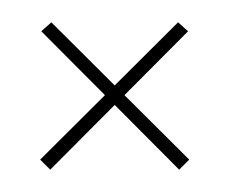

<svg xmlns="http://www.w3.org/2000/svg" viewBox="-20 -323 213 172"><path d="M140.5 -171 149.5 -180 26 -303 17 -295ZM25 -171 148.5 -295 139.5 -303 16 -180Z"/></svg>

Font: Anybody Thin
Style: Regular
Weight: 100
Designer: Tyler Finck
Foundry: Etcetera Type Company
Version: Version 1.114;gftools[0.9.25]